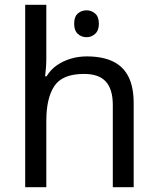

<svg xmlns="http://www.w3.org/2000/svg" viewBox="-20 -780 658 800"><path d="M341 -737Q361 -737 376.5 -723.5Q392 -710 392 -681Q392 -653 376.5 -639Q361 -625 341 -625Q319 -625 304 -639Q289 -653 289 -681Q289 -710 304 -723.5Q319 -737 341 -737ZM173 -537Q173 -518 171.5 -498Q170 -478 168 -462H174Q191 -490 217 -508Q243 -526 275 -535.5Q307 -545 341 -545Q406 -545 449.5 -524.5Q493 -504 515 -461Q537 -418 537 -349V0H450V-343Q450 -408 421 -440Q392 -472 330 -472Q240 -472 206.5 -421.5Q173 -371 173 -277V0H85V-760H173Z"/></svg>

Font: ltamil05
Style: Book
Weight: 400
Designer: Jelle Bosma - Monotype Design Team
Foundry: Monotype Imaging Inc.
Version: Version 2.003